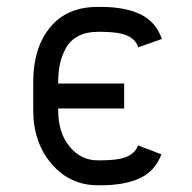

<svg xmlns="http://www.w3.org/2000/svg" viewBox="-20 -532 565 564"><path d="M276.9 -438.5H266.6Q233.4 -438.5 209.7 -425.8Q186 -413.1 173.8 -391.1Q161.6 -369.1 156.2 -344.7Q150.9 -320.3 150.9 -291.5V-286.6H344.7V-213.4H150.9V-208.5Q150.9 -142.1 184.3 -101.6Q217.8 -61 266.6 -61H276.9Q327.1 -61 352.1 -71.5Q377 -82 385.7 -105L454.1 -78.6Q435.5 -29.3 390.9 -8.5Q346.2 12.2 276.9 12.2H266.6Q185.5 12.2 131.6 -50.5Q77.6 -113.3 77.6 -208.5V-291.5Q77.6 -391.1 127 -451.4Q176.3 -511.7 266.6 -511.7H276.9Q346.7 -511.7 392.1 -490.2Q437.5 -468.8 455.6 -417.5L386.2 -393.1Q378.4 -416.5 353.5 -427.5Q328.6 -438.5 276.9 -438.5Z"/></svg>

Font: Anka/Coder Condensed
Style: Regular
Weight: 400
Width: 4
Monospace: yes
Version: Version 1.100